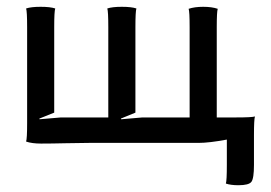

<svg xmlns="http://www.w3.org/2000/svg" viewBox="-20 -422 800 567"><path d="M60.1 -58.1V-341.8Q60.1 -388.2 57.1 -397Q71.8 -401.9 100.1 -401.9Q128.4 -401.9 143.1 -397Q140.1 -388.2 140.1 -341.8V-89.4L96.2 -71.8L96.7 -69.8L160.2 -75.2H299.8V-341.8Q299.8 -388.2 296.9 -397Q311.5 -401.9 339.8 -401.9Q368.2 -401.9 382.8 -397Q379.9 -388.2 379.9 -341.8V-89.4L336.9 -71.8L337.9 -69.8L400.9 -75.2H540V-341.8Q540 -387.2 537.1 -396Q554.7 -401.9 580.1 -401.9Q605.5 -401.9 623 -396Q620.1 -387.2 620.1 -341.8V-75.2H678.2Q724.1 -75.2 732.9 -78.1Q730 -69.3 730 -22.9V64.9Q730 105 722.4 115Q714.8 125 684.1 125Q661.6 125 647 120.1Q649.9 111.3 649.9 64.9V-9.8Q597.7 0 565.9 0H242.2Q212.4 0 172.9 1Q133.3 2 101.1 2Q74.7 2 57.1 -3.9Q60.1 -12.7 60.1 -58.1Z"/></svg>

Font: Nikodecs
Style: Medium
Weight: 500
Version: Version 0.29